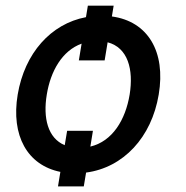

<svg xmlns="http://www.w3.org/2000/svg" viewBox="-20 -609 665 687"><path d="M386.7 -588.8H294.4L287.6 -547.6C161.9 -523.8 68.2 -418.7 43.3 -270.6C18.8 -123.6 78.1 -17.8 196 6L187.5 57.9H279.8L288 8.5C421.5 -9.2 522.4 -117.5 547.9 -270.6C573.9 -425.1 508.5 -532.7 380.3 -550.1ZM147.4 -270.6C160.9 -354.4 202.4 -427.6 272 -452.8L262.1 -392.8H354.4L365.1 -457.7C437.5 -438.6 458.5 -360.8 443.9 -270.6C429 -180.4 382.5 -103.3 303.3 -84.5L312.5 -141H220.2L211.6 -89.5C150.9 -114.7 133.5 -187.1 147.4 -270.6Z"/></svg>

Font: Magic Ui Pro Medium
Style: Italic
Weight: 500
Italic angle: -9.39999°
Designer: Stefan Endress, Andreas Faust
Version: Version 1.000;FEAKit 1.0